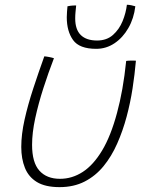

<svg xmlns="http://www.w3.org/2000/svg" viewBox="-20 -767 629 808"><path d="M511 -510.5Q513.5 -511 519 -511.5Q524.5 -512 530.5 -512Q536 -512 543 -512Q550 -512 552 -511.5Q547 -454.5 537.8 -394.5Q528.5 -334.5 513 -276.5Q497 -216.5 473.2 -162.8Q449.5 -109 415.8 -67.8Q382 -26.5 336.2 -3Q290.5 20.5 230.5 20.5Q170.5 20.5 135.2 -1Q100 -22.5 84.8 -60.8Q69.5 -99 69.5 -148.5Q69.5 -201.5 83.5 -264Q97.5 -326.5 119.8 -394.2Q142 -462 166.5 -530Q171 -529.5 176.5 -528.8Q182 -528 187 -527Q192.5 -526 197.2 -524.8Q202 -523.5 207 -522Q183.5 -461 162.5 -395.8Q141.5 -330.5 128.2 -269.2Q115 -208 115 -157.5Q115 -83 145.8 -48.8Q176.5 -14.5 232.5 -14.5Q283.5 -14.5 328.2 -43.5Q373 -72.5 409.8 -133.8Q446.5 -195 472.5 -292Q485 -338 494.8 -392.5Q504.5 -447 511 -510.5ZM549.5 -740.5Q543.5 -689.5 520.2 -649Q497 -608.5 462 -585Q427 -561.5 385 -561.5Q314 -561.5 287.5 -598.5Q261 -635.5 261 -694.5Q261 -705 262 -717.2Q263 -729.5 264 -740.5Q271 -742 276.8 -742.8Q282.5 -743.5 288.2 -743.8Q294 -744 300.5 -744Q299 -730 297.8 -716.2Q296.5 -702.5 296.5 -689.5Q296.5 -642.5 320 -619.5Q343.5 -596.5 388.5 -596.5Q429 -596.5 455.2 -619.8Q481.5 -643 495.8 -677.8Q510 -712.5 514 -747Q522.5 -747 532.8 -744.8Q543 -742.5 549.5 -740.5Z"/></svg>

Font: Grandstander Thin Thin
Style: Italic
Weight: 250
Italic angle: -15°
Version: Version 1.200